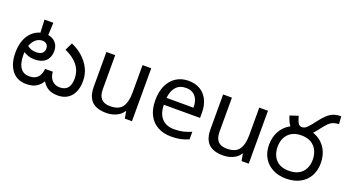

<svg xmlns="http://www.w3.org/2000/svg" viewBox="-56 -1270 3278 1827"><g transform="rotate(20 1583.0 -356.5)"><path d="M555 12Q518 12 488 2.5Q458 -7 433.5 -29Q409 -51 387 -90L408 -91Q385 -49 358 -26.5Q331 -4 300.5 4Q270 12 236 12Q188 12 151.5 -5.5Q115 -23 90 -55.5Q65 -88 52 -133Q39 -178 39 -232Q39 -301 56.5 -352Q74 -403 104 -435.5Q134 -468 170.5 -484Q207 -500 245 -500Q288 -500 318.5 -484.5Q349 -469 365.5 -440.5Q382 -412 382 -373Q382 -333 365.5 -301.5Q349 -270 315 -252.5Q281 -235 227 -235Q194 -235 164 -246Q134 -257 111.5 -273Q89 -289 76 -304L100 -366Q108 -355 124.5 -340.5Q141 -326 165.5 -315.5Q190 -305 222 -305Q262 -305 282.5 -322Q303 -339 303 -369Q303 -398 287 -413.5Q271 -429 244 -429Q209 -429 180.5 -407Q152 -385 135 -343.5Q118 -302 118 -242V-234Q118 -193 128.5 -154.5Q139 -116 165.5 -91.5Q192 -67 238 -67Q277 -67 302.5 -81.5Q328 -96 341.5 -123Q355 -150 358 -185H436Q439 -144 455 -118Q471 -92 495 -79.5Q519 -67 547 -67Q602 -67 628 -99.5Q654 -132 654 -193Q654 -251 630.5 -294.5Q607 -338 567.5 -369.5Q528 -401 478 -423L515 -500Q577 -474 627 -430Q677 -386 707 -328Q737 -270 737 -199Q737 -132 714.5 -84.5Q692 -37 651.5 -12.5Q611 12 555 12ZM282 -624 275 -478H199L192 -624Z M1305 -536V0H1233L1220 -71H1216Q1199 -43 1172 -25Q1145 -7 1113 1.5Q1081 10 1046 10Q982 10 938.5 -10.5Q895 -31 873 -74Q851 -117 851 -185V-536H940V-191Q940 -127 969 -95Q998 -63 1059 -63Q1148 -63 1182.5 -113Q1217 -163 1217 -257V-536Z M1682 -546Q1751 -546 1800.5 -516Q1850 -486 1876.5 -431.5Q1903 -377 1903 -304V-251H1536Q1538 -160 1582.5 -112.5Q1627 -65 1707 -65Q1758 -65 1797.5 -74.5Q1837 -84 1879 -102V-25Q1838 -7 1798 1.5Q1758 10 1703 10Q1627 10 1568.5 -21Q1510 -52 1477.5 -113.5Q1445 -175 1445 -264Q1445 -352 1474.5 -415Q1504 -478 1557.5 -512Q1611 -546 1682 -546ZM1681 -474Q1618 -474 1581.5 -433.5Q1545 -393 1538 -321H1811Q1811 -367 1797 -401Q1783 -435 1754.5 -454.5Q1726 -474 1681 -474Z M2487 -536V0H2415L2402 -71H2398Q2381 -43 2354 -25Q2327 -7 2295 1.5Q2263 10 2228 10Q2164 10 2120.5 -10.5Q2077 -31 2055 -74Q2033 -117 2033 -185V-536H2122V-191Q2122 -127 2151 -95Q2180 -63 2241 -63Q2330 -63 2364.5 -113Q2399 -163 2399 -257V-536Z M2837 -425Q2808 -425 2781.5 -436Q2755 -447 2733 -477.5Q2711 -508 2695 -564L2778 -591Q2793 -536 2807 -518Q2821 -500 2843 -500Q2863 -500 2880.5 -512.5Q2898 -525 2930 -565L2961 -605Q2995 -649 3023.5 -675Q3052 -701 3084 -713Q3116 -725 3160 -725L3166 -648Q3131 -646 3107.5 -637Q3084 -628 3064.5 -608.5Q3045 -589 3019 -556L2996 -526Q2968 -490 2943 -468Q2918 -446 2892.5 -435.5Q2867 -425 2837 -425ZM2607 -236Q2607 -314 2640 -373.5Q2673 -433 2731.5 -466.5Q2790 -500 2868 -500Q2947 -500 3005.5 -467.5Q3064 -435 3097 -376Q3130 -317 3130 -237Q3130 -163 3098 -106.5Q3066 -50 3007 -19Q2948 12 2868 12Q2789 12 2730.5 -19Q2672 -50 2639.5 -105.5Q2607 -161 2607 -236ZM2690 -248Q2690 -167 2735 -117Q2780 -67 2868 -67Q2928 -67 2967.5 -89.5Q3007 -112 3027 -152Q3047 -192 3047 -242Q3047 -293 3027.5 -334.5Q3008 -376 2968.5 -400.5Q2929 -425 2868 -425Q2807 -425 2767.5 -400.5Q2728 -376 2709 -336Q2690 -296 2690 -248Z"/></g></svg>

Font: telugu15
Style: Book
Weight: 400
Designer: Jelle Bosma - Monotype Design Team
Foundry: Monotype Imaging Inc.
Version: Version 2.003